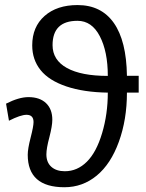

<svg xmlns="http://www.w3.org/2000/svg" viewBox="-20 -745 587 774"><path d="M539.1 -371.6H491.7Q491.7 -263.2 459.2 -173.6Q426.8 -84 369.9 -37.1Q313 9.8 239.7 9.8Q91.8 9.8 91.8 -121.1Q91.8 -145 103.5 -190.4Q115.2 -235.8 115.2 -252.9Q115.2 -282.2 86.9 -282.2Q63 -282.2 16.1 -258.3L4.4 -327.1Q56.2 -353.5 94.7 -353.5Q140.1 -353.5 165.5 -329.3Q190.9 -305.2 190.9 -262.2Q190.9 -237.8 179.2 -192.4Q167 -147 167 -122.6Q167 -90.3 187 -72.5Q207 -54.7 241.2 -54.7Q291.5 -54.7 330.1 -93Q368.7 -131.3 391.6 -208.3Q414.6 -285.2 414.6 -371.6Q317.4 -373 247.3 -396.7Q177.2 -420.4 143.6 -462.4Q109.9 -504.4 109.9 -562Q109.9 -636.7 159.7 -680.7Q209.5 -724.6 292.5 -724.6Q388.2 -724.6 439 -652.3Q489.7 -580.1 491.7 -439.5H539.1ZM414.6 -439Q414.6 -537.1 382.3 -599.1Q350.1 -661.1 292.5 -661.1Q191.9 -661.1 191.9 -563Q191.9 -502.9 249.8 -470.9Q307.6 -439 414.6 -439Z"/></svg>

Font: Liberation Sans
Style: Regular
Weight: 400
Designer: Steve Matteson
Foundry: Ascender Corporation
Version: Version 2.00.1